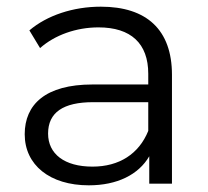

<svg xmlns="http://www.w3.org/2000/svg" viewBox="-20 -550 623 575"><path d="M246 5C331 5 395 -27 427 -82V0H495V-326C495 -461 419 -530 282 -530C199 -530 121 -504 68 -459L100 -406C144 -445 208 -468 275 -468C372 -468 424 -420 424 -329V-297H257C116 -297 54 -237 54 -148C54 -56 129 5 246 5ZM124 -150C124 -213 169 -244 259 -244H424V-158C396 -89 337 -51 257 -51C173 -51 124 -89 124 -150Z"/></svg>

Font: Malon Grotesk
Style: Regular
Weight: 400
Designer: Julieta Ulanovsky
Foundry: Julieta Ulanovsky
Version: Version 7.200